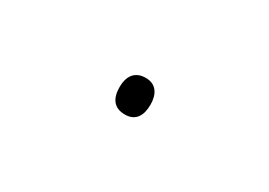

<svg xmlns="http://www.w3.org/2000/svg" viewBox="-15 -218 529 377"><g transform="rotate(30 250.0 -29.5)"><path d="M251 12C275 12 285 -5 285 -30C285 -53 275 -71 251 -71C225 -71 215 -53 215 -30C215 -5 225 12 251 12Z"/></g></svg>

Font: Noto Sans Mono ExtraCondensed ExtraLight
Style: Regular
Weight: 200
Width: 2
Designer: Monotype Design Team
Foundry: Monotype Imaging Inc.
Version: Version 2.014